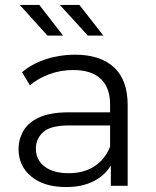

<svg xmlns="http://www.w3.org/2000/svg" viewBox="-20 -751 630 776"><path d="M428 0V-82Q404 -42 358 -18.5Q312 5 247 5Q158 5 106.5 -37.5Q55 -80 55 -148Q55 -188 74.5 -222Q94 -256 138.5 -276.5Q183 -297 258 -297H425V-329Q425 -396 387.5 -432Q350 -468 276 -468Q225 -468 179 -451Q133 -434 101 -406L69 -459Q109 -493 165 -511.5Q221 -530 283 -530Q385 -530 440.5 -479Q496 -428 496 -326V0ZM425 -158V-244H260Q184 -244 154.5 -217Q125 -190 125 -150Q125 -105 160 -78Q195 -51 258 -51Q318 -51 361 -78.5Q404 -106 425 -158ZM335 -607 222 -731H301L398 -607ZM172 -607 60 -731H139L235 -607Z"/></svg>

Font: Montserrat
Style: Regular
Weight: 400
Designer: Julieta Ulanovsky
Foundry: Julieta Ulanovsky
Version: Version 9.000; ttfautohint (v1.8.4.7-5d5b)